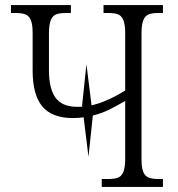

<svg xmlns="http://www.w3.org/2000/svg" viewBox="-20 -733 697 753"><path d="M535 -602V-108Q535 -75 542 -58.5Q549 -42 563 -36.5Q577 -31 602 -31H619V0H379V-31H404Q430 -31 443.5 -36.5Q457 -42 464 -59.5Q471 -77 471 -111V-337Q433 -315 405 -301.5Q377 -288 344 -280V-279L327 -118L308 -273Q289 -270 266 -270Q184 -270 146 -315.5Q108 -361 108 -456V-604Q108 -637 101 -654Q94 -671 80 -676.5Q66 -682 41 -682H23V-713H258V-682H239Q213 -682 199.5 -676.5Q186 -671 179 -653.5Q172 -636 172 -602V-457Q172 -385 198 -349.5Q224 -314 283 -314Q296 -314 303 -315L302 -320L319 -481L339 -320Q396 -332 471 -378V-602Q471 -636 464 -653.5Q457 -671 443.5 -676.5Q430 -682 404 -682H386V-713H619V-682H602Q576 -682 562.5 -676.5Q549 -671 542 -653.5Q535 -636 535 -602Z"/></svg>

Font: Noto Serif NarrowLight
Style: Regular
Weight: 300
Width: 4
Designer: Monotype Design Team
Foundry: Monotype Imaging Inc.
Version: Version 1.001